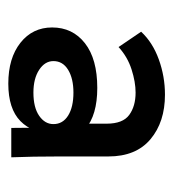

<svg xmlns="http://www.w3.org/2000/svg" viewBox="2 -748 408 451"><g transform="rotate(90 205.5 -523.0)"><path d="M281 -346 280 -453 271 -482V-570Q271 -608 250.5 -623Q230 -638 198 -638Q173 -638 143.5 -628.5Q114 -619 91 -598L55 -651Q80 -678 120 -692.5Q160 -707 203 -707Q267 -707 307.5 -673Q348 -639 348 -574V-460Q348 -428 348.5 -399Q349 -370 350 -346ZM177 -339Q117 -339 81 -367.5Q45 -396 45 -442Q45 -490 82 -519Q119 -548 187 -548Q251 -548 283.5 -520Q316 -492 316 -446H294Q294 -396 265 -367.5Q236 -339 177 -339ZM198 -398Q233 -398 252.5 -411.5Q272 -425 272 -445Q272 -467 252 -479.5Q232 -492 198 -492Q165 -492 144.5 -479.5Q124 -467 124 -445Q124 -425 144.5 -411.5Q165 -398 198 -398Z"/></g></svg>

Font: SUSE Medium
Style: Regular
Weight: 500
Designer: Rene Bieder
Foundry: SUSE
Version: Version 1.000